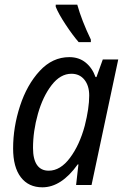

<svg xmlns="http://www.w3.org/2000/svg" viewBox="-20 -790 536 820"><path d="M36 -156Q36 -247 65.5 -337.5Q95 -428 149.5 -487Q204 -546 276 -546Q317 -546 345.5 -523Q374 -500 388 -461H392L419 -536H485L371 0H305L315 -88H312Q242 10 161 10Q102 10 69 -33Q36 -76 36 -156ZM342 -253Q361 -328 361 -382Q361 -424 340.5 -449.5Q320 -475 285 -475Q238 -475 200.5 -426.5Q163 -378 142 -304Q121 -230 121 -158Q121 -110 138 -85.5Q155 -61 188 -61Q238 -61 279 -116Q320 -171 342 -253ZM218 -761V-770H310Q329 -702 368 -621V-610H316Q290 -640 260 -685.5Q230 -731 218 -761Z"/></svg>

Font: Noto Sans UI Narrow
Style: Italic
Weight: 400
Width: 4
Italic angle: -12°
Designer: Monotype Design Team
Foundry: Monotype Imaging Inc.
Version: Version 1.001